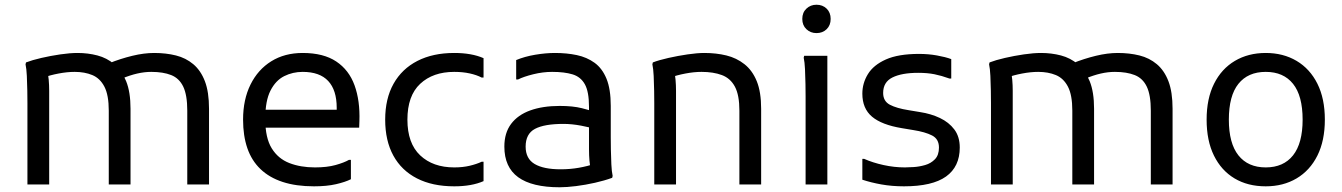

<svg xmlns="http://www.w3.org/2000/svg" viewBox="-20 -780 5675 812"><path d="M96 0V-344Q96 -364 95.5 -396Q95 -428 93.5 -459Q92 -490 88 -508L90 -516Q116 -526 155 -535Q194 -544 235 -550Q276 -556 308 -556Q352 -556 392 -545.5Q432 -535 463.5 -508.5Q495 -482 513.5 -436.5Q532 -391 532 -320V0H440V-312Q440 -378 421.5 -413.5Q403 -449 370.5 -462.5Q338 -476 296 -476Q264 -476 227.5 -469Q191 -462 164 -452L180 -480Q184 -465 186 -442.5Q188 -420 188 -396V0ZM772 0V-312Q772 -378 755 -413.5Q738 -449 704 -462.5Q670 -476 620 -476Q591 -476 560.5 -469Q530 -462 496 -448L440 -512Q490 -532 539.5 -544Q589 -556 632 -556Q682 -556 724 -545.5Q766 -535 797.5 -508.5Q829 -482 846.5 -436.5Q864 -391 864 -320V0Z M1308 8Q1232 8 1175.5 -10.5Q1119 -29 1081.5 -65Q1044 -101 1026 -153.5Q1008 -206 1008 -274Q1008 -359 1039.5 -422.5Q1071 -486 1127.5 -521Q1184 -556 1260 -556Q1348 -556 1402 -520Q1456 -484 1479.5 -419Q1503 -354 1500 -268L1499 -240H1072V-316H1404V-324Q1404 -399 1368 -437.5Q1332 -476 1260 -476Q1218 -476 1182 -458Q1146 -440 1124 -397Q1102 -354 1102 -280V-274Q1102 -197 1129 -153Q1156 -109 1203.5 -90.5Q1251 -72 1312 -72Q1363 -72 1399 -82Q1435 -92 1456 -104H1464V-22Q1440 -10 1401 -1Q1362 8 1308 8Z M1609 -274Q1609 -363 1644.5 -426Q1680 -489 1745.5 -522.5Q1811 -556 1901 -556Q1975 -556 2025 -534V-452H2017Q1996 -463 1966.5 -469.5Q1937 -476 1901 -476Q1811 -476 1757 -425.5Q1703 -375 1703 -274Q1703 -174 1757 -123Q1811 -72 1901 -72Q1937 -72 1966.5 -79Q1996 -86 2017 -96H2025V-14Q1975 8 1901 8Q1809 8 1743.5 -25.5Q1678 -59 1643.5 -122Q1609 -185 1609 -274Z M2347 12Q2230 12 2171.5 -30.5Q2113 -73 2113 -160Q2113 -218 2141.5 -256Q2170 -294 2222.5 -313Q2275 -332 2347 -332Q2403 -332 2440.5 -322.5Q2478 -313 2505 -304V-232Q2478 -241 2438 -248.5Q2398 -256 2363 -256Q2282 -256 2242.5 -235Q2203 -214 2203 -160Q2203 -109 2241 -86.5Q2279 -64 2351 -64Q2391 -64 2428 -70.5Q2465 -77 2497 -88L2479 -61Q2477 -69 2475.5 -79Q2474 -89 2473 -100Q2472 -111 2471.5 -123Q2471 -135 2471 -148V-328Q2471 -392 2453.5 -423.5Q2436 -455 2401.5 -465.5Q2367 -476 2315 -476Q2276 -476 2235.5 -466Q2195 -456 2171 -444H2163V-526Q2199 -541 2243.5 -548.5Q2288 -556 2327 -556Q2377 -556 2419.5 -547Q2462 -538 2494.5 -514.5Q2527 -491 2545 -447Q2563 -403 2563 -332V-200Q2563 -180 2563.5 -148Q2564 -116 2565.5 -85Q2567 -54 2571 -36L2569 -28Q2536 -16 2496 -7Q2456 2 2416.5 7Q2377 12 2347 12Z M2747 0V-344Q2747 -364 2746.5 -396Q2746 -428 2744.5 -459Q2743 -490 2739 -508L2741 -516Q2767 -526 2807 -535Q2847 -544 2888 -550Q2929 -556 2959 -556Q3009 -556 3052 -545.5Q3095 -535 3128.5 -508.5Q3162 -482 3180.5 -436.5Q3199 -391 3199 -320V0H3107V-312Q3107 -378 3088 -413.5Q3069 -449 3033 -462.5Q2997 -476 2947 -476Q2915 -476 2878.5 -469Q2842 -462 2815 -452L2831 -480Q2835 -465 2837 -442.5Q2839 -420 2839 -396V0Z M3433 -640Q3408 -640 3390.5 -656.5Q3373 -673 3373 -700Q3373 -727 3390.5 -743.5Q3408 -760 3433 -760Q3459 -760 3476 -743.5Q3493 -727 3493 -700Q3493 -673 3476 -656.5Q3459 -640 3433 -640ZM3387 0V-372Q3387 -392 3386.5 -424Q3386 -456 3384.5 -487Q3383 -518 3379 -536L3381 -544H3479V0Z M3627 -108H3635Q3671 -92 3716.5 -82Q3762 -72 3807 -72Q3821 -72 3844.5 -73.5Q3868 -75 3892.5 -82Q3917 -89 3934 -106.5Q3951 -124 3951 -156Q3951 -192 3922 -207Q3893 -222 3842 -230L3794 -238Q3709 -252 3668 -286.5Q3627 -321 3627 -384Q3627 -428 3650.5 -466.5Q3674 -505 3726.5 -528.5Q3779 -552 3867 -552Q3906 -552 3942.5 -545.5Q3979 -539 4003 -530V-448H3995Q3962 -460 3932 -466Q3902 -472 3863 -472Q3794 -472 3754.5 -452.5Q3715 -433 3715 -387Q3715 -352 3743.5 -337Q3772 -322 3823 -314L3871 -306Q3917 -299 3955 -281Q3993 -263 4016 -232.5Q4039 -202 4039 -156Q4039 -75 3981 -33.5Q3923 8 3803 8Q3752 8 3707.5 0Q3663 -8 3627 -20Z M4171 0V-344Q4171 -364 4170.5 -396Q4170 -428 4168.5 -459Q4167 -490 4163 -508L4165 -516Q4191 -526 4230 -535Q4269 -544 4310 -550Q4351 -556 4383 -556Q4427 -556 4467 -545.5Q4507 -535 4538.5 -508.5Q4570 -482 4588.5 -436.5Q4607 -391 4607 -320V0H4515V-312Q4515 -378 4496.5 -413.5Q4478 -449 4445.5 -462.5Q4413 -476 4371 -476Q4339 -476 4302.5 -469Q4266 -462 4239 -452L4255 -480Q4259 -465 4261 -442.5Q4263 -420 4263 -396V0ZM4847 0V-312Q4847 -378 4830 -413.5Q4813 -449 4779 -462.5Q4745 -476 4695 -476Q4666 -476 4635.5 -469Q4605 -462 4571 -448L4515 -512Q4565 -532 4614.5 -544Q4664 -556 4707 -556Q4757 -556 4799 -545.5Q4841 -535 4872.5 -508.5Q4904 -482 4921.5 -436.5Q4939 -391 4939 -320V0Z M5083 -274Q5083 -363 5114.5 -426Q5146 -489 5202.5 -522.5Q5259 -556 5333 -556Q5407 -556 5463.5 -522.5Q5520 -489 5551.5 -426Q5583 -363 5583 -274Q5583 -185 5551.5 -122Q5520 -59 5463.5 -25.5Q5407 8 5333 8Q5257 8 5201 -25.5Q5145 -59 5114 -122Q5083 -185 5083 -274ZM5177 -274Q5177 -174 5217.5 -123Q5258 -72 5333 -72Q5408 -72 5448.5 -123Q5489 -174 5489 -274Q5489 -375 5448.5 -425.5Q5408 -476 5333 -476Q5258 -476 5217.5 -425.5Q5177 -375 5177 -274Z"/></svg>

Font: Kufam
Style: Regular
Weight: 400
Designer: Wael Morcos, Artur Schmal
Foundry: Original Type
Version: Version 1.301; ttfautohint (v1.8.3)